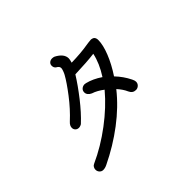

<svg xmlns="http://www.w3.org/2000/svg" viewBox="-163 -1039 1327 1327"><g transform="rotate(-45 500.0 -376.0)"><path d="M757 -279Q766 -261 766 -250Q766 -232 753.5 -220.5Q741 -209 725 -209Q694 -209 680 -240Q665 -275 633 -310Q556 -213 447 -130.5Q338 -48 213 12Q193 22 174 22Q159 22 148 10.5Q137 -1 137 -18Q137 -29 143 -39Q149 -49 159 -53Q276 -106 385.5 -188.5Q495 -271 573 -364Q531 -396 493 -408Q477 -415 468.5 -426Q460 -437 460 -450Q460 -467 471.5 -477.5Q483 -488 500 -489Q504 -489 514 -487Q568 -474 624 -436Q677 -518 693 -595Q624 -586 505 -582Q464 -516 405 -440.5Q346 -365 290 -313Q286 -309 277 -306Q268 -303 262 -303Q246 -303 236 -313Q226 -323 226 -338Q226 -359 247 -378Q311 -437 367.5 -511Q424 -585 450 -632Q457 -645 462 -659.5Q467 -674 467 -681Q467 -691 461.5 -697.5Q456 -704 444 -711Q431 -721 431 -740Q431 -755 442 -764.5Q453 -774 469 -774Q480 -774 490 -770Q551 -738 551 -692Q551 -682 544 -657Q635 -659 700 -670Q708 -671 724 -673.5Q740 -676 749 -676Q756 -676 763.5 -673.5Q771 -671 775 -667Q785 -657 785 -638Q785 -590 758 -522Q731 -454 684 -383Q729 -336 757 -279Z"/></g></svg>

Font: Tsukimi Rounded Medium
Style: Regular
Weight: 500
Designer: Takashi Funayama
Foundry: Takashi Funayama
Version: Version 1.032; ttfautohint (v1.8.3)